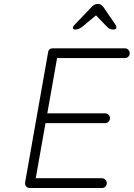

<svg xmlns="http://www.w3.org/2000/svg" viewBox="-20 -940 670 962"><path d="M126 2Q103 -3 106 -27L221 -678Q224 -698 246 -698H247H606Q616 -698 623 -690.5Q630 -683 630 -673Q630 -663 623 -656Q616 -649 606 -649H266L217 -372H507Q517 -372 524 -365Q531 -358 531 -348Q531 -338 524 -330.5Q517 -323 507 -323H208L159 -47H491Q501 -47 508 -39.5Q515 -32 515 -22Q515 -12 508 -5Q501 2 491 2H132H131H130ZM461 -863 391 -805Q374 -792 357 -792Q345 -792 345 -802Q347 -809 352 -814L436 -902Q452 -920 466 -920H474Q487 -920 500 -902L560 -814Q564 -807 563 -802Q563 -792 548 -792Q529 -792 517 -805Z"/></svg>

Font: Quicksand
Style: Italic
Weight: 400
Italic angle: -12°
Designer: Andrew Paglinawan
Foundry: Andrew Paglinawan
Version: 1.002